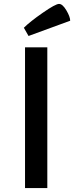

<svg xmlns="http://www.w3.org/2000/svg" viewBox="-20 -962 379 982"><path d="M126 -778 102 -820Q133 -851 198.5 -896.5Q264 -942 282 -942Q300 -942 319.5 -909Q339 -876 339 -856ZM108 0V-720H222V0Z"/></svg>

Font: Convergence
Style: Regular
Weight: 400
Designer: Nicolas Silva and John Vargas
Foundry: Nicolas Silva and Jonh Vargas
Version: Version 1.002